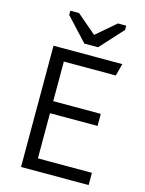

<svg xmlns="http://www.w3.org/2000/svg" viewBox="-136 -1012 827 1092"><g transform="rotate(15 278.0 -465.5)"><path d="M98 -714V0H496V-72H178V-338H458V-409H178V-642H484L503 -714ZM264 -771H345L468 -906V-931H419L305 -833L190 -931H139V-906Z"/></g></svg>

Font: Frost Regular
Style: Regular
Weight: 400
Designer: Lee Frost
Foundry: Lee Frost for Ice Communication Norge AS
Version: Version 2.011;hotconv 1.0.107;makeotfexe 2.5.65593